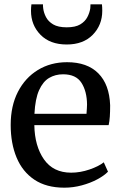

<svg xmlns="http://www.w3.org/2000/svg" viewBox="-20 -858 562 889"><path d="M278 11Q194.5 11 139.2 -26Q84 -63 56.8 -128.5Q29.5 -194 29.5 -279.5Q29.5 -367.5 63 -432.8Q96.5 -498 155.5 -534Q214.5 -570 290.5 -570Q384 -570 435.2 -518.5Q486.5 -467 490 -370.5Q490 -340.5 488.5 -318Q487 -295.5 483 -278.5H139Q140.5 -182 183.5 -120.2Q226.5 -58.5 309.5 -58.5Q351.5 -58.5 394.5 -73.2Q437.5 -88 460.5 -106.5L480 -63Q462 -44.5 430.2 -27.5Q398.5 -10.5 358.8 0.2Q319 11 278 11ZM139.5 -331H380.5Q381.5 -341.5 382.2 -355Q383 -368.5 383 -374Q382.5 -435 357.2 -474.5Q332 -514 272 -514Q236 -514 207.5 -497.2Q179 -480.5 161 -440.5Q143 -400.5 139.5 -331ZM289 -652Q211.5 -652 167.5 -697Q123.5 -742 123.5 -808Q123.5 -815 124 -823.2Q124.5 -831.5 125.5 -838H179Q179 -834.5 179 -829.8Q179 -825 180 -819.5Q182.5 -799 193 -778.8Q203.5 -758.5 226.2 -745Q249 -731.5 289 -731.5Q329 -731.5 351.5 -745Q374 -758.5 384.5 -778.8Q395 -799 398 -819.5Q399 -829.5 399 -838H452Q453.5 -824 453.5 -808Q453.5 -742 409.5 -697Q365.5 -652 289 -652Z"/></svg>

Font: Merriweather
Style: Regular
Weight: 400
Designer: Eben Sorkin
Foundry: Eben Sorkin
Version: Version 2.100; ttfautohint (v1.7.19-72a1) -l 8 -r 50 -G 200 